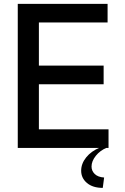

<svg xmlns="http://www.w3.org/2000/svg" viewBox="-20 -752 637 976"><path d="M70.3 0V-732.4H526.9V-637.7H177.7V-418.5H506.8V-323.7H177.7V-94.7H531.7V0ZM502.4 203.1Q451.7 203.1 422.1 178.2Q392.6 153.3 392.6 115.7Q392.6 79.6 418.2 47.9Q443.8 16.1 487.8 -2H524.4Q488.8 12.7 467 40Q445.3 67.4 445.3 94.7Q445.3 116.7 461.7 132.6Q478 148.4 509.3 150.4Z"/></svg>

Font: Kumbh Sans Medium
Style: Regular
Weight: 500
Version: Version 1.005